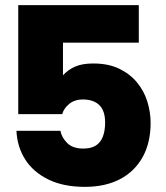

<svg xmlns="http://www.w3.org/2000/svg" viewBox="-20 -720 647 747"><path d="M520 -700V-554H225V-427Q245 -449 272.5 -461Q300 -473 343 -473Q401 -473 443 -453Q485 -433 512.5 -400Q540 -367 553 -325.5Q566 -284 566 -242Q566 -164 534.5 -108Q503 -52 446 -22.5Q389 7 310 7Q227 7 168.5 -21.5Q110 -50 78.5 -99Q47 -148 44 -211H215Q220 -185 241.5 -163.5Q263 -142 304 -142Q334 -142 352.5 -153.5Q371 -165 380 -188Q389 -211 389 -243Q389 -289 366.5 -311Q344 -333 302 -333Q270 -333 249 -315.5Q228 -298 222 -276H51V-700Z"/></svg>

Font: Albert Sans Black
Style: Regular
Weight: 900
Designer: Andreas Rasmussen
Foundry: a.Foundry
Version: Version 1.025